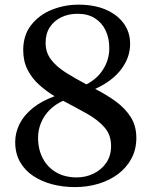

<svg xmlns="http://www.w3.org/2000/svg" viewBox="-20 -772 633 802"><path d="M292.5 9.5Q243.5 9.5 199 -2Q154.5 -13.5 119.2 -36.8Q84 -60 63.8 -95.5Q43.5 -131 43.5 -179Q43.5 -217.5 61.5 -253.8Q79.5 -290 116.2 -320Q153 -350 208 -370Q172.5 -391.5 142.8 -418.5Q113 -445.5 95 -481Q77 -516.5 77 -562.5Q77 -625 110 -667.2Q143 -709.5 196 -731Q249 -752.5 308 -752.5Q373.5 -752.5 421.8 -731.8Q470 -711 496.8 -674.2Q523.5 -637.5 523.5 -589Q523.5 -532 486.5 -482.8Q449.5 -433.5 377.5 -400.5Q425 -376.5 464 -348Q503 -319.5 526.2 -282.8Q549.5 -246 549.5 -195.5Q549.5 -148 529.2 -110Q509 -72 473.5 -45.2Q438 -18.5 391.5 -4.5Q345 9.5 292.5 9.5ZM300.5 -31Q338.5 -31 371.2 -47Q404 -63 424 -92.2Q444 -121.5 444 -162Q444 -209 415.8 -240.8Q387.5 -272.5 341.8 -298Q296 -323.5 243.5 -351Q211 -336.5 187.5 -313Q164 -289.5 151.5 -259.5Q139 -229.5 139 -196.5Q139 -148 158.8 -110.5Q178.5 -73 214.8 -52Q251 -31 300.5 -31ZM341 -419.5Q386.5 -443 411.5 -483.2Q436.5 -523.5 436.5 -570.5Q436.5 -613 421 -645.2Q405.5 -677.5 376 -696Q346.5 -714.5 304 -714.5Q266.5 -714.5 236.2 -700Q206 -685.5 188.2 -658.5Q170.5 -631.5 170.5 -593Q170.5 -552.5 193.5 -522.8Q216.5 -493 255 -468.8Q293.5 -444.5 341 -419.5Z"/></svg>

Font: Merriweather 72pt
Style: Regular
Weight: 400
Version: Version 2.100